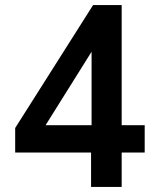

<svg xmlns="http://www.w3.org/2000/svg" viewBox="-20 -739 616 759"><path d="M340 0V-136H40V-233L348 -719H461V-244H552V-136H461V0ZM342 -244V-560H358L142 -215L136 -244Z"/></svg>

Font: Nunitoga
Style: Bold
Weight: 700
Designer: Vernon Adams
Foundry: Vernon Adams
Version: Version 1.0